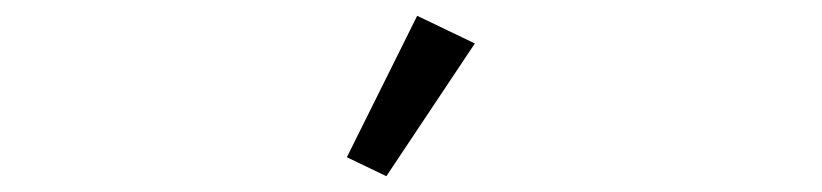

<svg xmlns="http://www.w3.org/2000/svg" viewBox="-20 -838 1040 243"><path d="M581 -783 469 -615 419 -639 508 -818Z"/></svg>

Font: IBM Plex Sans JP
Style: Regular
Weight: 400
Designer: Mike Abbink; Paul van der Laan; Pieter van Rosmalen; Wujin Sim; Yejin Wi; Jinhee Kim; Boomi Park; Yona Kim; Kichan Ma
Foundry: Sandoll Inc.
Version: Version 1.000